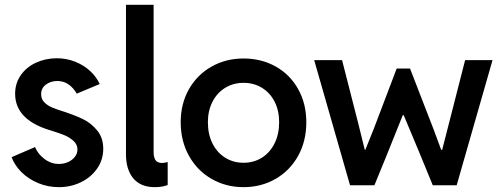

<svg xmlns="http://www.w3.org/2000/svg" viewBox="-20 -772 2092 800"><path d="M28.3 -117.2 126 -159.2Q137.7 -130.4 165.3 -109.6Q192.9 -88.9 225.6 -88.9Q246.1 -88.9 263.9 -96.9Q281.7 -105 292.2 -118.9Q302.7 -132.8 302.7 -149.4Q302.7 -169.9 286.4 -184.8Q270 -199.7 248.8 -208.5Q227.5 -217.3 197.3 -226.6L184.6 -230.5Q43.5 -274.4 43 -380.9Q43 -424.8 66.4 -458.5Q89.8 -492.2 129.2 -510.5Q168.5 -528.8 215.8 -529.3Q257.8 -529.3 293.9 -514.6Q330.1 -500 356 -475.8Q381.8 -451.7 395.5 -421.9L299.8 -381.8Q287.6 -403.8 267.6 -418.9Q247.6 -434.1 218.8 -434.6Q189.9 -434.1 170.7 -419.2Q151.4 -404.3 151.4 -379.9Q151.4 -358.9 164.8 -345.5Q178.2 -332 198.2 -323.7Q218.3 -315.4 255.9 -303.7Q296.4 -290 328.1 -274.4Q359.9 -258.8 385 -228.3Q410.2 -197.8 410.2 -152.3Q410.2 -106.4 384.8 -69.8Q359.4 -33.2 317.1 -12.7Q274.9 7.8 225.6 7.8Q179.7 7.8 139.2 -9Q98.6 -25.9 69.8 -54.4Q41 -83 28.3 -117.2Z M504.9 -130.9V-752H620.1V-139.6Q619.6 -119.1 627 -106.2Q634.3 -93.3 656.2 -92.8Q663.6 -93.3 678.7 -96.7V-1Q655.8 7.8 625 7.8Q565.4 7.8 534.9 -29.5Q504.4 -66.9 504.9 -130.9Z M732.9 -262.7Q732.9 -339.8 767.3 -400.4Q801.8 -460.9 861.6 -494.6Q921.4 -528.3 994.6 -528.3Q1068.8 -528.3 1128.7 -494.9Q1188.5 -461.4 1222.4 -400.6Q1256.3 -339.8 1256.3 -262.7Q1256.3 -184.1 1222.2 -122.6Q1188 -61 1128.2 -26.6Q1068.4 7.8 994.6 7.8Q921.4 7.8 861.6 -26.6Q801.8 -61 767.3 -122.8Q732.9 -184.6 732.9 -262.7ZM1143.1 -262.7Q1143.1 -311 1124.3 -348.1Q1105.5 -385.3 1071.8 -406Q1038.1 -426.8 994.6 -426.8Q952.1 -426.8 918.5 -406.2Q884.8 -385.7 865.5 -348.4Q846.2 -311 846.2 -262.7Q846.2 -212.9 865.2 -174.6Q884.3 -136.2 918.2 -115Q952.1 -93.8 994.6 -93.8Q1037.6 -93.8 1071.3 -115Q1105 -136.2 1124 -174.6Q1143.1 -212.9 1143.1 -262.7Z M1289.1 -521.5H1405.3L1472.7 -257.8L1500 -147.5H1502L1537.1 -234.4L1632.8 -486.3H1688.5L1786.1 -234.4L1818.4 -147.5H1822.3L1850.6 -257.8L1918 -521.5H2032.2L1882.8 0H1783.2L1732.4 -124L1662.1 -292H1658.2L1590.8 -124L1540 0H1438.5Z"/></svg>

Font: Reddit Sans Strawberry SemiBold
Style: Regular
Weight: 600
Designer: Stephen Hutchings
Foundry: Reddit
Version: Version 1.013